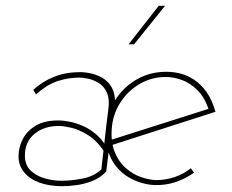

<svg xmlns="http://www.w3.org/2000/svg" viewBox="-20 -633 801 663"><path d="M516 6Q497 6 472.5 -0.5Q448 -7 424 -21Q400 -35 380.5 -59Q361 -83 351.5 -118Q342 -153 347 -201Q354 -254 383.5 -296Q413 -338 458 -362Q503 -386 558 -385Q579 -385 603 -379Q627 -373 650.5 -357.5Q674 -342 693 -315.5Q712 -289 724 -247L363 -131L360 -149L709 -260L702 -251Q687 -297 661.5 -322Q636 -347 607.5 -357Q579 -367 555 -367Q508 -368 467.5 -346Q427 -324 400 -285.5Q373 -247 367 -200Q361 -147 375 -111Q389 -75 414 -53Q439 -31 467 -21.5Q495 -12 518 -11Q552 -11 583 -21.5Q614 -32 639 -52L650 -37Q621 -16 587 -4.5Q553 7 516 6ZM195 10Q150 10 116 -2.5Q82 -15 63 -38.5Q44 -62 44 -93Q44 -125 59 -153.5Q74 -182 105 -200Q136 -218 186 -217Q197 -217 219 -213Q241 -209 266.5 -198Q292 -187 315.5 -166Q339 -145 354 -112L347 -99Q318 -145 285.5 -165.5Q253 -186 225.5 -192Q198 -198 186 -198Q134 -199 99.5 -171Q65 -143 66 -93Q67 -60 88.5 -41.5Q110 -23 140 -15.5Q170 -8 197 -9Q227 -9 265.5 -16.5Q304 -24 330 -48L347 -198L360 -149L347 -41Q327 -19 298.5 -8Q270 3 242.5 6.5Q215 10 195 10ZM347 -199 354 -255Q359 -290 349.5 -312Q340 -334 323 -345Q306 -356 287.5 -360.5Q269 -365 254 -365Q217 -365 180.5 -353.5Q144 -342 104 -307L95 -323Q127 -352 167 -368Q207 -384 259 -384Q281 -383 300 -378Q319 -373 334.5 -363.5Q350 -354 360.5 -339.5Q371 -325 375 -305Q379 -285 376 -260L373 -239ZM550 -613 443 -480H424L528 -613Z"/></svg>

Font: Josefin Sans Thin Thin
Style: Italic
Weight: 250
Italic angle: -7°
Version: Version 2.000